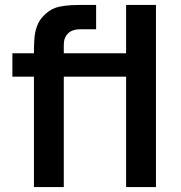

<svg xmlns="http://www.w3.org/2000/svg" viewBox="-20 -755 730 775"><path d="M495 -445.5H360V-540H495ZM237.5 0H117V-548.5Q117 -569 118.5 -594Q122 -654.5 152.5 -687.5Q176 -713.5 202.5 -723Q235.5 -735 300.5 -735H368V-637H305.5Q272 -637 254.8 -620.2Q237.5 -603.5 237.5 -574.5ZM368 -445.5H30V-540H368ZM609.5 0H489V-735H609.5Z"/></svg>

Font: Vortex Mix
Style: Bold
Weight: 700
Designer: Mikhail Sharanda
Foundry: Mikhail Sharanda
Version: Version 4.504;Glyphs 3.1.2 (3151)